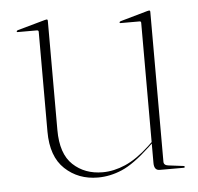

<svg xmlns="http://www.w3.org/2000/svg" viewBox="-40 -471 532 517"><g transform="rotate(-5 226.0 -212.0)"><path d="M80 -129V-399Q80 -403 75 -403H23Q21 -403 21 -405Q21 -406.5 24 -408L99 -429Q102 -430 104 -430Q107 -430 107 -426V-131Q107 -66.5 138.8 -36.8Q170.5 -7 219 -7Q249 -7 280.2 -20.5Q311.5 -34 346 -66L357 -76.5V-399Q357 -403 353 -403H301Q299 -403 299 -405Q299 -406.5 302 -408L376 -429Q379 -430 381 -430Q384 -430 384 -426V-21Q384 -11.5 396 -10L436 -5Q440 -5 440 -2Q440 0 437 0H372Q357 0 357 -20V-72.5L348 -64Q302.5 -21.5 270.2 -7.8Q238 6 205 6Q152 6 116 -27.8Q80 -61.5 80 -129Z"/></g></svg>

Font: Fraunces 144pt Thin
Style: Regular
Weight: 100
Version: Version 1.000;[f99f86859]